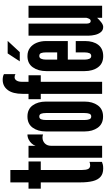

<svg xmlns="http://www.w3.org/2000/svg" viewBox="300 -1079 787 1427"><g transform="rotate(-90 693.5 -365.5)"><path d="M155 8Q115.5 8 93 -11.8Q70.5 -31.5 61 -69.2Q51.5 -107 51.5 -161V-456H5V-547H51.5V-682H143.5V-547H207V-456H143.5V-151.5Q143.5 -119.5 151 -104.2Q158.5 -89 178 -89Q186.5 -89 193 -90.5Q199.5 -92 204 -94V-1.5Q194.5 2.5 184 5.2Q173.5 8 155 8Z M234.5 0V-547H323.5V-495Q328 -509.5 340.2 -523.2Q352.5 -537 370.2 -546Q388 -555 407.5 -555V-439Q402 -441.5 396.2 -442.2Q390.5 -443 384.5 -443Q359 -443 341.2 -425.8Q323.5 -408.5 323.5 -380V0Z M541 7Q486.5 7 458.2 -32Q430 -71 430 -130.5V-417.5Q430 -477.5 458.2 -516.2Q486.5 -555 541 -555Q595.5 -555 623.8 -516.2Q652 -477.5 652 -417.5V-130.5Q652 -71 623.8 -32Q595.5 7 541 7ZM541.5 -81Q556.5 -81 561.8 -94.8Q567 -108.5 567 -132V-416Q567 -440 561.8 -453.5Q556.5 -467 541.5 -467Q526 -467 520.5 -453.5Q515 -440 515 -416V-132Q515 -108.5 520.5 -94.8Q526 -81 541.5 -81Z M709.5 0V-456H669.5V-547H709.5V-590.5Q709.5 -664 738 -701.5Q766.5 -739 814 -739Q825.5 -739 836.8 -736.8Q848 -734.5 856 -729.5V-644Q847 -650.5 832.5 -650.5Q818 -650.5 808.5 -636Q799 -621.5 799 -595V-547H847.5V-456H799V0Z M989.5 8Q935 8 906.8 -30.8Q878.5 -69.5 878.5 -130V-414.5Q878.5 -475 906.8 -515Q935 -555 990 -555Q1026.5 -555 1051.5 -536.2Q1076.5 -517.5 1089.2 -486Q1102 -454.5 1102 -416V-255H964V-128.5Q964 -109 970 -95Q976 -81 990.5 -81Q1006 -81 1011.8 -94.5Q1017.5 -108 1017.5 -129V-196H1102V-127.5Q1102 -65.5 1073.8 -28.8Q1045.5 8 989.5 8ZM964 -334H1017.5V-418.5Q1017.5 -440 1012.5 -453.5Q1007.5 -467 990.5 -467Q976.5 -467 970.2 -453Q964 -439 964 -418.5ZM951 -612 1010 -702H1103L1019.5 -612Z M1207 8Q1182 8 1167.8 -10Q1153.5 -28 1147.8 -53Q1142 -78 1142 -99V-547H1231.5V-117Q1231.5 -101.5 1236.2 -93.2Q1241 -85 1251 -85Q1260.5 -85 1266 -94Q1271.5 -103 1274.5 -116V-547H1364.5V0H1274.5V-37Q1262 -23 1242.5 -7.5Q1223 8 1207 8Z"/></g></svg>

Font: League Gothic SemiCondensed
Style: Regular
Weight: 400
Width: 4
Designer: The League of Moveable Type
Version: Version 2.001